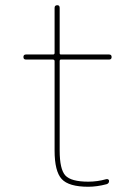

<svg xmlns="http://www.w3.org/2000/svg" viewBox="-20 -710 540 740"><path d="M80.1 -480.5Q70.3 -480.5 70.3 -490.2Q70.3 -500 80.1 -500H184.6Q189.5 -500 190.4 -504.9V-679.7Q190.4 -689.5 200.2 -689.9Q210 -690.4 210 -679.7V-504.9Q210 -500 214.8 -500H400.4Q410.2 -500 410.2 -490.2Q410.2 -480.5 400.4 -480.5H214.8Q210 -480.5 210 -474.6V-129.9Q210 -57.6 231.9 -33.7Q253.9 -9.8 320.3 -9.8Q355.5 -9.8 389.6 -19.5Q393.6 -20.5 397 -18.6Q400.4 -16.6 400.4 -12.7Q400.4 -2.9 390.6 0Q353.5 9.8 320.3 9.8Q245.1 9.8 217.8 -20Q190.4 -49.8 190.4 -129.9V-474.6Q190.4 -479.5 184.6 -480.5Z"/></svg>

Font: Rounded-L Mgen+ 2m thin
Style: Regular
Weight: 100
Designer: [Source Han Sans]
Ryoko NISHIZUKA  (kana & ideographs); Paul D. Hunt (Latin, Greek & Cyrillic); Wenlong ZHANG  (bopomofo
Version: Version 1.059.20150602